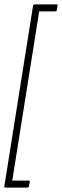

<svg xmlns="http://www.w3.org/2000/svg" viewBox="-23 -716 284 877"><path d="M2 141Q-5 141 -3 134L128 -690Q129 -696 135 -696H236Q241 -696 240 -689L237 -671Q235 -664 229 -664H156L33 109H108Q114 109 113 115L109 135Q107 141 103 141Z"/></svg>

Font: Sofia Sans Extra Condensed ExtraLight
Style: Italic
Weight: 250
Italic angle: -9°
Version: Version 4.100